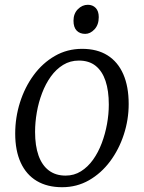

<svg xmlns="http://www.w3.org/2000/svg" viewBox="-20 -772 601 802"><path d="M323 -568Q386 -568 429.2 -540.8Q472.5 -513.5 495 -462Q517.5 -410.5 517.5 -337.5Q517.5 -272 497.2 -210Q477 -148 440 -98.2Q403 -48.5 352 -19.2Q301 10 239.5 10Q177.5 10 133.5 -16.2Q89.5 -42.5 66.5 -92.8Q43.5 -143 43.5 -214Q43.5 -281 63.5 -344.2Q83.5 -407.5 120.5 -458Q157.5 -508.5 209 -538.2Q260.5 -568 323 -568ZM309.5 -519Q273 -519 243.8 -501Q214.5 -483 192.5 -452.5Q170.5 -422 155.8 -383.2Q141 -344.5 133.8 -302.8Q126.5 -261 126.5 -221Q126.5 -163 141 -122.2Q155.5 -81.5 184 -60Q212.5 -38.5 254 -38.5Q289.5 -38.5 318.2 -56.5Q347 -74.5 368.8 -105Q390.5 -135.5 405 -174Q419.5 -212.5 427 -254Q434.5 -295.5 434.5 -335Q434.5 -393 420.8 -434Q407 -475 379.5 -497Q352 -519 309.5 -519ZM336 -630.5Q313.5 -630.5 300.2 -644.2Q287 -658 287 -685.5Q287 -715 305.2 -733.5Q323.5 -752 347 -752Q367 -752 379.8 -738.8Q392.5 -725.5 392.5 -700.5Q392.5 -668.5 374.8 -649.5Q357 -630.5 336 -630.5Z"/></svg>

Font: Merriweather Light 18pt Light
Style: Italic
Weight: 300
Italic angle: -7.8°
Version: Version 2.101